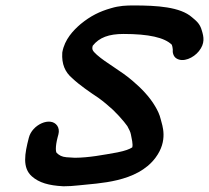

<svg xmlns="http://www.w3.org/2000/svg" viewBox="-20 -652 748 687"><path d="M422 -530.5C512.2 -530.5 568.6 -517.7 594.8 -491.9C595.9 -489.2 598.2 -479.9 598.2 -475.5C596.7 -463.6 600.8 -449.9 610.5 -443.5C634.8 -427.1 672.6 -444.9 691.7 -468.9C714.1 -496.9 709.1 -520.4 702.3 -542.3C695.4 -568.9 679.6 -579.2 667 -590.2C624.9 -627.3 542 -632.5 458.6 -632.5C431.9 -632.5 407.1 -631.7 377.1 -622.6C336.9 -611.2 304.2 -595.2 268.5 -565.9C242.1 -543.3 211.4 -511.2 203.1 -465.6C203 -464.9 202.8 -463.7 202.8 -462.9C200.3 -423.1 212.3 -394.1 238.9 -371.8C264.3 -347.6 301.8 -322.2 334 -300.5C351.1 -288.2 367.3 -274.2 384.3 -258.9L404.8 -237.9C410.8 -231.1 416.5 -224.4 423.3 -216.8L435.7 -200.7C441.9 -189 446.6 -180.4 448.3 -171.3C450.8 -157.1 456.7 -136 453.2 -124.6C442.4 -118 429.3 -112.7 399.9 -106.7C347.7 -97.5 298.5 -87.8 247.7 -87.5C237.9 -88 224.9 -88.8 217.6 -89.4C201.3 -90.8 191.9 -96.2 182.9 -104.9C179.5 -107.9 177.2 -126.3 186.2 -160.7L189 -171.1C192.3 -183.5 190 -194.6 184.8 -202.2C161.3 -236.2 94.5 -206.3 83.1 -158.8C68.4 -102.1 59.1 -51.7 94.2 -20.8C119.8 1.8 154.8 11.8 205.3 14.4C205.3 14.4 206.7 14.5 208.4 14.5C224.7 14.5 242.3 13.4 262 11.2C332.5 3.1 469.6 1.6 536.3 -87.5C582.8 -149.6 560.2 -204.1 555.5 -223.8C550.9 -243.4 543.4 -257.7 535.1 -271.8C515.2 -305.7 485.8 -336.2 454.1 -363C413.2 -398.6 360.2 -426.1 326.6 -455.9C311.4 -470 308 -474.5 311.8 -488.4C335.2 -518 369.8 -530.5 422 -530.5Z"/></svg>

Font: Take Off
Style: Hosehead
Weight: 400
Foundry: Cannot Into Space Fonts
Version: Version 0.89